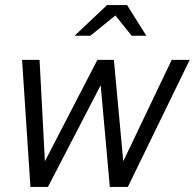

<svg xmlns="http://www.w3.org/2000/svg" viewBox="-20 -737 768 757"><path d="M169 0H100L67 -501H136L157 -101L364 -501H429L466 -101L657 -501H728L484 0H413L377 -401ZM499 -596 435 -676 336 -596H274L402 -717H481L557 -596Z"/></svg>

Font: Red Hat Display
Style: Italic
Weight: 400
Italic angle: -12°
Designer: Pentagram / MCKL
Foundry: Pentagram / MCKL
Version: Version 1.003; Red Hat Display Italic